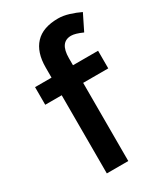

<svg xmlns="http://www.w3.org/2000/svg" viewBox="-181 -792 746 868"><g transform="rotate(-30 192.0 -358.5)"><path d="M112 0V-408H26V-500H112V-553Q112 -632 151.5 -674.5Q191 -717 271 -717Q297 -717 326.5 -708Q356 -699 383 -686L342 -603Q304 -620 283 -620Q224 -620 224 -537V-500H355V-408H224V0Z"/></g></svg>

Font: Figtree SemiBold
Style: Regular
Weight: 600
Designer: Erik Kennedy
Foundry: Erik Kennedy
Version: Version 2.001; ttfautohint (v1.8.4.7-5d5b);gftools[0.9.27]